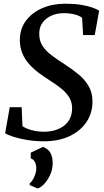

<svg xmlns="http://www.w3.org/2000/svg" viewBox="-20 -772 578 1064"><path d="M222.5 11Q174 11 129.5 3.5Q85 -4 52.8 -14.5Q20.5 -25 8.5 -34L34 -178H100L104.5 -73Q124 -59 156.5 -50.5Q189 -42 223 -42Q255.5 -42 283.2 -50Q311 -58 332.5 -73.5Q354 -89 366.2 -112.5Q378.5 -136 379.5 -166.5Q381 -202.5 364.8 -230.2Q348.5 -258 319.2 -281.5Q290 -305 252.5 -328.5Q222.5 -347.5 193.8 -369Q165 -390.5 141.5 -416.8Q118 -443 104.2 -475.5Q90.5 -508 90 -547.5Q89.5 -611 123.5 -656.8Q157.5 -702.5 214.8 -727Q272 -751.5 341.5 -751.5Q391 -751.5 428 -745.5Q465 -739.5 490.2 -730.8Q515.5 -722 529.5 -713L505 -577.5H440.5L435 -673.5Q419.5 -685.5 393.2 -692.2Q367 -699 332.5 -699Q297 -699 266.5 -686Q236 -673 216.8 -647.8Q197.5 -622.5 197.5 -585.5Q197 -546.5 215.5 -518Q234 -489.5 265.5 -465.8Q297 -442 336.5 -417Q375 -392 410.8 -363.5Q446.5 -335 469.2 -298.2Q492 -261.5 492.5 -211Q493 -147 459.8 -96.8Q426.5 -46.5 366 -17.8Q305.5 11 222.5 11ZM144.5 253.5 145 243.5Q154.5 236.5 162.8 222.2Q171 208 176.5 190.8Q182 173.5 181 158.5Q181 140.5 173 125.2Q165 110 150.5 106V74L218.5 42Q249 54 260.8 78Q272.5 102 272 135.5Q271 169 257.2 198.5Q243.5 228 224.2 248Q205 268 188 272.5Z"/></svg>

Font: Merriweather Medium
Style: Italic
Weight: 500
Italic angle: -7.8°
Version: Version 2.101